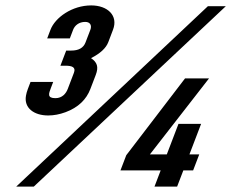

<svg xmlns="http://www.w3.org/2000/svg" viewBox="-20 -690 895 710"><path d="M314.2 -361 334.1 -413C345.4 -442.6 339.4 -459.7 316.6 -475C350.7 -492.3 372 -512 380.4 -534L397.9 -580C418.1 -632.7 377.5 -670 317.3 -670C246.5 -670 184 -625.2 166.7 -580L154.5 -548H238.2L250.4 -580C256.3 -595.4 271.5 -609 295.3 -609C313.5 -609 320.3 -596 314.2 -580L296.2 -533C288.6 -513 271 -503 243.5 -503H224.8L203.4 -447H222.1C245.7 -447 261.4 -441.9 253.4 -421L230.5 -361C224.3 -344.7 210.4 -327 185 -327C153.5 -327 160.2 -343.8 168.3 -365L176.7 -387H92.9L83 -361C79.7 -352.3 77.3 -344 76 -336C68.1 -291.1 105.2 -263 158.1 -263C178.9 -263 200.2 -267 222 -275C269.5 -292.4 299.5 -322.3 314.2 -361ZM40 0H105L815 -667H748.7ZM551.3 0H635L658 -60H694.2L716.8 -119H680.5L723.7 -232H640L596.8 -119H534.3L752.9 -400H664.2L446.9 -116L425.5 -60H574.2Z"/></svg>

Font: Din Kursivschrift
Style: Breit
Weight: 400
Version: Version 1.089